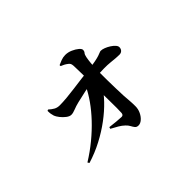

<svg xmlns="http://www.w3.org/2000/svg" viewBox="-111 -880 1221 1221"><g transform="rotate(-45 500.0 -269.5)"><path d="M419.6 -69.9Q448.9 -66.4 474.6 -63.8Q500.4 -61.2 520 -60.6Q536.2 -60.1 538.2 -78.2Q539.5 -91.7 539.5 -122.8Q539.5 -153.9 538.8 -196.7Q538.2 -239.5 537.7 -288.5Q537.2 -337.4 537.2 -386.4Q537.2 -394.8 536.8 -416.2Q536.5 -437.7 536 -462.7Q535.5 -487.6 534.8 -505.6Q534 -518 531 -525.3Q527.9 -532.6 519.4 -538.8Q507.9 -547.9 497.4 -553.3Q486.9 -558.7 475.1 -563.4L474.6 -572.3Q487.5 -578.7 506.9 -585.8Q526.2 -593 545.6 -593Q570.6 -593 594.4 -582.4Q618.2 -571.9 633.6 -558.8Q649 -545.7 649 -535.8Q649 -522.8 641.8 -515Q634.6 -507.1 631.1 -488.5Q626.9 -465.9 624.8 -443.9Q622.7 -422 622 -405.6Q621.3 -391.5 621.3 -360.3Q621.3 -329 621.6 -290Q622 -251 623.2 -212.9Q624.5 -174.7 625.5 -146.6Q626.7 -126.9 629 -100.9Q631.2 -75 631.2 -47.1Q631.2 -20.7 620.1 2.4Q609 25.6 592.4 39.8Q575.8 54.1 559 54.1Q542.7 54.1 534.9 44.5Q527.1 34.9 520 21.2Q512.8 7.5 499.3 -5.1Q483.3 -20.3 463.3 -32Q443.3 -43.8 416.3 -58.1ZM214.8 -420.7 223.2 -424.7Q239.9 -409.3 256.4 -400Q272.8 -390.7 295.1 -390.7Q322.2 -390.7 358.3 -394Q394.5 -397.4 434.2 -402.6Q473.9 -407.8 512.3 -412.9Q550.6 -418 582.8 -421Q625 -425.6 650.9 -430.8Q676.8 -436 691.1 -441Q705.5 -446 712.7 -449.1Q719.9 -452.1 723.9 -452.1Q737.1 -452.1 754.3 -445.5Q771.5 -438.8 787.7 -428.4Q803.9 -417.9 814.2 -406.3Q824.6 -394.7 824.6 -384.5Q824.6 -369.5 815.4 -359.7Q806.1 -350 790.1 -350Q765 -350 716.4 -355.5Q667.7 -361 581 -353.7Q522.2 -349.5 475 -339.4Q427.9 -329.4 393.1 -320.9Q364.7 -314 342.4 -304.9Q320.2 -295.9 304.6 -295.9Q289.5 -295.9 271.8 -309.5Q254 -323.1 240.2 -340.9Q226.5 -358.8 222 -371.1Q218.3 -382.8 216.5 -393.6Q214.8 -404.4 214.8 -420.7ZM169.1 2.1 162 -9.3Q222 -46.6 274 -89.4Q325.9 -132.2 369 -177.9Q412.1 -223.6 444.9 -270.1Q477.8 -316.6 498.8 -361.4L576.5 -366.7L576 -290.2Q549.9 -248.7 509.1 -205.9Q468.2 -163.2 415.6 -124Q362.9 -84.7 300.7 -52Q238.5 -19.2 169.1 2.1Z"/></g></svg>

Font: Noto Serif KR
Style: Regular
Weight: 200
Designer: Ryoko NISHIZUKA 西塚涼子 (kana & ideographs); Frank Grießhammer (Latin, Greek & Cyrillic); Wenlong ZHANG 张文龙 (bopomofo); San
Foundry: Adobe
Version: Version 2.001;hotconv 1.1.0;makeotfexe 2.6.0